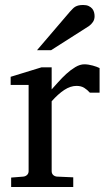

<svg xmlns="http://www.w3.org/2000/svg" viewBox="-20 -753 431 773"><path d="M341.8 -379.9Q332 -391.1 319.3 -399.2Q306.6 -407.2 288.1 -407.2Q263.7 -407.2 238.8 -390.9Q213.9 -374.5 188 -345.2V-64Q188 -54.7 193.8 -48.8Q199.7 -43 209 -42L274.9 -39.1V0H24.9V-38.1L74.2 -42Q83 -43 89.1 -48.8Q95.2 -54.7 95.2 -64V-411.1H22.9V-443.8L147 -481.9H188V-393.1Q198.7 -404.8 214.1 -422.1Q229.5 -439.5 247.1 -455.6Q264.6 -471.7 283.4 -482.9Q302.2 -494.1 319.8 -494.1Q327.6 -494.1 336.4 -492.7Q345.2 -491.2 353.5 -489Q361.8 -486.8 368.9 -484.1Q376 -481.4 380.9 -479V-379.9ZM360.8 -688Q360.8 -674.3 354.2 -664.6Q347.7 -654.8 337.9 -647.9L185.5 -550.8H128.9L261.7 -706.1Q267.6 -712.4 272.5 -717.5Q277.3 -722.7 283.2 -726.1Q289.1 -729.5 296.6 -731.2Q304.2 -732.9 314.9 -732.9Q328.1 -732.9 336.9 -728.8Q345.7 -724.6 351.1 -718.3Q356.4 -711.9 358.6 -703.9Q360.8 -695.8 360.8 -688Z"/></svg>

Font: Charis SIL Eur
Style: Regular
Weight: 400
Foundry: SIL International
Version: Version 5.000